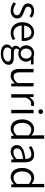

<svg xmlns="http://www.w3.org/2000/svg" viewBox="1755 -2591 1087 4637"><g transform="rotate(90 2298.5 -272.5)"><path d="M233 13C358 13 426 -59 426 -145C426 -248 339 -279 259 -310C197 -333 141 -353 141 -407C141 -451 174 -489 246 -489C296 -489 334 -468 370 -441L410 -494C369 -527 310 -554 246 -554C129 -554 62 -487 62 -403C62 -311 146 -276 222 -247C282 -225 348 -199 348 -141C348 -91 311 -51 236 -51C168 -51 120 -78 73 -116L33 -61C83 -19 156 13 233 13Z M773 13C847 13 902 -12 948 -41L919 -97C878 -69 836 -53 782 -53C674 -53 602 -132 597 -252H966C969 -266 970 -283 970 -301C970 -457 892 -554 757 -554C633 -554 516 -445 516 -269C516 -92 630 13 773 13ZM596 -312C607 -423 678 -488 758 -488C846 -488 898 -427 898 -312Z M1276 251C1440 251 1545 164 1545 65C1545 -23 1483 -62 1360 -62H1251C1177 -62 1154 -88 1154 -123C1154 -154 1171 -174 1191 -191C1216 -178 1247 -171 1273 -171C1383 -171 1469 -245 1469 -359C1469 -409 1450 -451 1422 -477H1536V-540H1349C1331 -547 1304 -554 1273 -554C1165 -554 1074 -478 1074 -361C1074 -296 1109 -244 1145 -215V-211C1117 -192 1085 -157 1085 -112C1085 -69 1105 -40 1133 -23V-19C1083 14 1053 59 1053 106C1053 198 1143 251 1276 251ZM1273 -228C1209 -228 1153 -280 1153 -361C1153 -444 1207 -493 1273 -493C1340 -493 1395 -444 1395 -361C1395 -280 1339 -228 1273 -228ZM1287 194C1185 194 1126 155 1126 95C1126 62 1143 27 1184 -2C1209 4 1235 6 1253 6H1352C1426 6 1465 25 1465 78C1465 136 1396 194 1287 194Z M1810 13C1885 13 1939 -27 1990 -86H1993L2000 0H2067V-540H1986V-153C1932 -87 1891 -58 1834 -58C1759 -58 1727 -103 1727 -207V-540H1645V-197C1645 -59 1697 13 1810 13Z M2255 0H2337V-352C2374 -446 2430 -480 2475 -480C2497 -480 2509 -477 2527 -471L2543 -542C2525 -551 2509 -554 2486 -554C2425 -554 2370 -509 2333 -441H2330L2322 -540H2255Z M2634 0H2716V-540H2634ZM2676 -656C2708 -656 2732 -678 2732 -713C2732 -746 2708 -768 2676 -768C2642 -768 2620 -746 2620 -713C2620 -678 2642 -656 2676 -656Z M3086 13C3153 13 3210 -22 3253 -65H3256L3263 0H3330V-796H3249V-585L3253 -490C3204 -530 3162 -554 3099 -554C2974 -554 2863 -444 2863 -269C2863 -89 2950 13 3086 13ZM3103 -56C3004 -56 2947 -137 2947 -270C2947 -396 3019 -485 3111 -485C3158 -485 3201 -468 3249 -425V-133C3201 -82 3155 -56 3103 -56Z M3641 13C3709 13 3771 -22 3823 -66H3826L3834 0H3900V-335C3900 -465 3848 -554 3717 -554C3630 -554 3554 -514 3508 -484L3540 -426C3581 -455 3639 -486 3704 -486C3797 -486 3820 -414 3819 -341C3587 -315 3484 -257 3484 -139C3484 -41 3552 13 3641 13ZM3663 -53C3608 -53 3563 -79 3563 -144C3563 -218 3628 -264 3819 -286V-128C3764 -79 3717 -53 3663 -53Z M4259 13C4326 13 4383 -22 4426 -65H4429L4436 0H4503V-796H4422V-585L4426 -490C4377 -530 4335 -554 4272 -554C4147 -554 4036 -444 4036 -269C4036 -89 4123 13 4259 13ZM4276 -56C4177 -56 4120 -137 4120 -270C4120 -396 4192 -485 4284 -485C4331 -485 4374 -468 4422 -425V-133C4374 -82 4328 -56 4276 -56Z"/></g></svg>

Font: Noto Sans CJK HK DemiLight
Style: Regular
Weight: 350
Designer: Ryoko NISHIZUKA 西塚涼子 (kana, bopomofo & ideographs); Paul D. Hunt (Latin, Greek & Cyrillic); Sandoll Communications 산돌커뮤니
Foundry: Adobe
Version: Version 2.004;hotconv 1.0.118;makeotfexe 2.5.65603